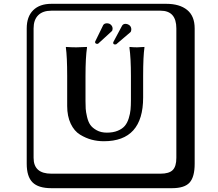

<svg xmlns="http://www.w3.org/2000/svg" viewBox="-20 -774 1140 1006"><path d="M659 -641Q668 -633 668 -620Q668 -610 663 -605L589 -542Q587 -541 583 -541Q573 -541 573 -550Q573 -553 574 -554L620 -640Q626 -649 637 -649Q649 -649 659 -641ZM559 -646Q570 -637 570 -624Q570 -614 565 -610L494 -545Q492 -544 488 -544Q486 -544 482 -546Q478 -549 478 -554Q478 -556 479 -557L521 -643Q527 -652 541 -652Q551 -652 559 -646ZM666 -376Q666 -469 658 -526L660 -528Q680 -526 698 -526L736 -528L737 -526Q730 -479 730 -376V-263Q730 -34 524 -34Q491 -34 460.5 -42Q430 -50 399.5 -68.5Q369 -87 350.5 -126Q332 -165 332 -219V-376Q332 -476 325 -526L326 -528Q355 -526 380 -526L435 -528L436 -526Q428 -473 428 -376V-244Q428 -221 429 -204.5Q430 -188 436 -162Q442 -136 453 -120Q464 -104 486.5 -91.5Q509 -79 540 -79Q573 -79 597 -89Q621 -99 634 -114.5Q647 -130 654.5 -154Q662 -178 664 -199.5Q666 -221 666 -250ZM249 -718Q204 -718 180 -694Q156 -670 156 -625V53Q156 136 249 136H821Q866 136 885 117Q904 98 904 53V-625Q904 -718 821 -718ZM1000 84Q1000 153 973.5 182.5Q947 212 881 212H249Q181 212 150.5 181.5Q120 151 120 84V-625Q120 -687 154 -720.5Q188 -754 249 -754H851Q921 -754 960.5 -722Q1000 -690 1000 -625Z"/></svg>

Font: Libertinus Keyboard
Style: Regular
Weight: 700
Designer: Philipp H. Poll
Foundry: Khaled Hosny
Version: Version 6.7